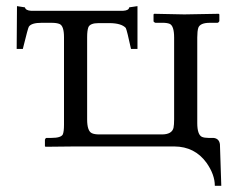

<svg xmlns="http://www.w3.org/2000/svg" viewBox="-20 -476 761 624"><path d="M300.8 -400.9Q272.5 -400.9 267.1 -387.2Q263.2 -376.5 263.2 -355V-87.9Q263.2 -49.8 278.8 -43Q287.1 -39.1 303.2 -39.1H505.9Q538.6 -39.1 543.9 -60.5Q545.9 -70.3 545.9 -87.9V-354Q545.9 -391.6 531.7 -398.4Q522.5 -402.3 505.9 -401.9H484.9Q479.5 -403.8 479 -407.2V-429.2L481 -431.2L579.1 -429.2L690.9 -431.2L692.9 -429.2V-407.2Q690.9 -402.8 687 -401.9H662.1Q630.4 -401.9 624.5 -385.7Q621.1 -375 621.1 -354V-76.2Q621.1 -38.6 636.2 -31.2Q644.5 -27.8 657.2 -27.8H673.8Q692.4 -25.9 694.8 -6.8L699.2 127.9H678.2Q678.2 91.3 650.9 52.7Q612.8 0.5 546.9 0H221.2L127.9 1L126 -1V-22Q127.4 -26.9 130.9 -27.8H147Q178.2 -27.8 184.1 -39.1Q188 -48.3 188 -70.8V-355Q188 -391.6 173.8 -397.9Q164.6 -401.9 147 -401.9H115.2Q82 -401.9 73.7 -389.2Q70.8 -384.3 56.6 -326.7Q55.2 -321.3 54.2 -316.9H34.2L35.2 -456.1L61 -452.1Q63.5 -441.9 81.1 -440.9H379.9Q398.9 -441.9 399.9 -452.1L426.8 -456.1V-316.9H405.8Q392.6 -377.9 388.7 -385.3Q374.5 -400.4 336.9 -400.9Z"/></svg>

Font: Linux Biolinum Capitals O
Style: Small Caps
Weight: 400
Designer: Philipp H. Poll
Foundry: Philipp H. Poll
Version: Version 1.0.4